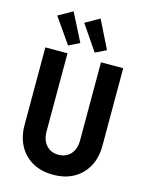

<svg xmlns="http://www.w3.org/2000/svg" viewBox="-141 -1059 890 1154"><g transform="rotate(15 304.0 -482.5)"><path d="M303.7 7.8Q230.5 7.8 176 -22.7Q121.6 -53.2 91.8 -108.4Q62 -163.6 62 -237.3V-719.7H199.7V-233.9Q199.7 -180.7 228 -148.7Q256.3 -116.7 303.7 -116.7Q351.6 -116.7 379.9 -148.4Q408.2 -180.2 408.2 -233.9V-719.7H546.4V-237.3Q546.4 -163.1 516.4 -108.2Q486.3 -53.2 432.1 -22.7Q377.9 7.8 303.7 7.8ZM190.9 -766.1 81.5 -922.9 169.9 -973.1 258.3 -799.3ZM356.4 -766.1 249.5 -922.9 337.9 -973.1 424.3 -799.3Z"/></g></svg>

Font: Reddit Sans Condensed
Style: Bold
Weight: 700
Designer: Stephen Hutchings
Foundry: Reddit
Version: Version 1.014